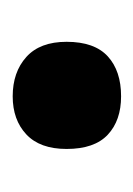

<svg xmlns="http://www.w3.org/2000/svg" viewBox="27 -230 215 310"><g transform="rotate(90 135.0 -75.5)"><path d="M48 -75Q48 -120 71.5 -141.5Q95 -163 136 -163Q175 -163 198 -141.5Q221 -120 221 -75Q221 -32 197.5 -10Q174 12 136 12Q97 12 72.5 -10Q48 -32 48 -75Z"/></g></svg>

Font: Noto Sans Lao Looped UI Cond ExBd
Style: Regular
Weight: 800
Width: 3
Designer: Mark Frömberg, Ben Mitchell
Foundry: The Fontpad Ltd
Version: Version 1.001; ttfautohint (v1.8.4.7-5d5b)